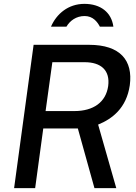

<svg xmlns="http://www.w3.org/2000/svg" viewBox="-20 -974 703 994"><path d="M488 -329C560 -358 635 -414 652 -533C669 -661 603 -742 441 -742H154L53 0H162L204 -309H383L469 0H582ZM324 -836C342 -867 375 -891 418 -891C461 -891 484 -861 497 -836H567C557 -910 501 -954 417 -954C334 -954 273 -903 244 -836ZM216 -399 251 -652H418C503 -652 551 -610 540 -528C528 -445 464 -399 365 -399Z"/></svg>

Font: Cheyenne Sans Medium
Style: Italic
Weight: 500
Italic angle: -8.13011°
Designer: The Public Sans project authors (U.S. Web Design System), Libre Franklin designed by Pablo Impallari and Rodrigo Fuenzal
Foundry: The Cheyenne Sans Project Authors
Version: Version 2.007